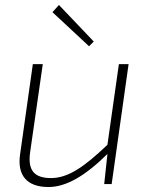

<svg xmlns="http://www.w3.org/2000/svg" viewBox="-20 -740 599 772"><path d="M357 -573 217 -720 191 -691 338 -554ZM458 -482 412 -158C319 -69 254 -24 185 -24C118 -24 91 -55 101 -127L152 -482H112L61 -121C48 -35 88 12 175 12C246 12 323 -33 412 -121L399 0H429L497 -482Z"/></svg>

Font: Exo 2 Extra Light
Style: Italic
Weight: 250
Italic angle: -8°
Designer: Natanael Gama
Version: Version 1.001;PS 001.001;hotconv 1.0.88;makeotf.lib2.5.64775